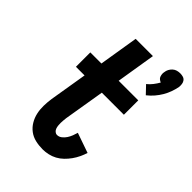

<svg xmlns="http://www.w3.org/2000/svg" viewBox="-225 -877 991 991"><g transform="rotate(45 270.5 -382.0)"><path d="M450 -566 410 -608Q425 -620 437 -635.5Q449 -651 458 -667Q451 -670 444.5 -675Q438 -680 435.5 -687Q433 -694 432 -702Q431 -710 433 -718Q434 -729 439.5 -739.5Q445 -750 454 -758Q463 -766 474 -769Q485 -772 496 -772Q507 -772 517 -769Q527 -766 533 -758Q539 -750 540.5 -739.5Q542 -729 541 -718Q537 -697 529.5 -676Q522 -655 510.5 -635.5Q499 -616 484 -598.5Q469 -581 450 -566ZM271 8Q243 8 217.5 2Q192 -4 172 -19Q152 -34 139 -56Q126 -78 120.5 -103Q115 -128 115.5 -155Q116 -182 120 -209L154 -415H91V-520H172L207 -735H333L298 -520H441V-415H280L243 -192Q242 -182 241 -172.5Q240 -163 240 -153.5Q240 -144 241 -135Q242 -126 245 -117.5Q248 -109 255 -103Q262 -97 271 -97Q285 -97 297 -106.5Q309 -116 317 -128.5Q325 -141 330 -154Q335 -167 339 -181L448 -143Q442 -124 433 -105Q424 -86 411.5 -68.5Q399 -51 383.5 -36Q368 -21 349.5 -11Q331 -1 310.5 3.5Q290 8 271 8Z"/></g></svg>

Font: Iosevka Curly Extrabold
Style: Italic
Weight: 800
Italic angle: -9°
Monospace: yes
Designer: Belleve Invis
Foundry: Belleve Invis
Version: Version 22.1.2; ttfautohint (v1.8.4)